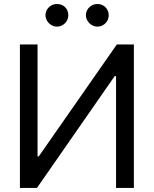

<svg xmlns="http://www.w3.org/2000/svg" viewBox="-20 -926 758 946"><path d="M165 -707V-155.3H170.9L555.7 -707H639.6V0H551.8V-550.8H544.9L162.1 0H78.1V-707ZM204.1 -850.6Q204.1 -866.2 211.9 -878.9Q219.7 -891.6 232.4 -898.9Q245.1 -906.2 259.8 -906.2Q276.4 -906.2 289.1 -899.4Q301.8 -892.6 309.1 -879.9Q316.4 -867.2 316.4 -850.6Q316.4 -835.9 309.1 -823.2Q301.8 -810.5 289.1 -802.7Q276.4 -794.9 259.8 -794.9Q246.1 -794.9 232.9 -802.7Q219.7 -810.5 211.9 -823.7Q204.1 -836.9 204.1 -850.6ZM403.3 -850.6Q403.3 -866.2 411.1 -878.9Q418.9 -891.6 432.1 -898.9Q445.3 -906.2 460 -906.2Q475.6 -906.2 488.3 -898.9Q501 -891.6 508.3 -878.9Q515.6 -866.2 515.6 -850.6Q515.6 -835.9 508.3 -823.2Q501 -810.5 488.3 -802.7Q475.6 -794.9 460 -794.9Q445.3 -794.9 432.1 -802.7Q418.9 -810.5 411.1 -823.7Q403.3 -836.9 403.3 -850.6Z"/></svg>

Font: WEMIX Pretendard Variable
Style: Regular
Weight: 400
Designer: Base glyphs from Inter by Rasmus Andersson; Hangeul glyphs from Noto Sans CJK(Source Han Sans) by Jang Soo-young and Kan
Foundry: Kil Hyung-jin
Version: Version 1.000;Glyphs 3.2 (3208)